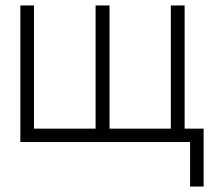

<svg xmlns="http://www.w3.org/2000/svg" viewBox="-20 -520 785 703"><path d="M381 -49H605.5V-500H656V-49H725.5V163H676V0H54.5V-500H104.5V-49H330V-500H381Z"/></svg>

Font: Overused Grotesk Light
Style: Regular
Weight: 300
Version: Version 0.004